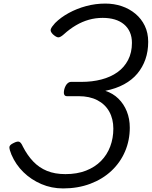

<svg xmlns="http://www.w3.org/2000/svg" viewBox="-20 -1035 849 1074"><path d="M333 19Q268 19 211 -5.5Q154 -30 111 -72Q68 -114 44 -170Q33 -197 32.5 -210.5Q32 -224 56 -235Q77 -246 87.5 -242Q98 -238 108 -215Q133 -166 166 -131.5Q199 -97 243 -79Q287 -61 346 -61Q411 -61 461 -80.5Q511 -100 545 -134.5Q579 -169 596.5 -215.5Q614 -262 614 -315Q614 -370 591 -411Q568 -452 524.5 -474.5Q481 -497 420 -497H354Q343 -497 339 -506.5Q335 -516 340 -537Q346 -557 356 -567Q366 -577 377 -577H436Q496 -577 547.5 -590.5Q599 -604 637 -631Q675 -658 696.5 -699.5Q718 -741 718 -795Q718 -829 706.5 -855Q695 -881 673.5 -899Q652 -917 622 -926Q592 -935 554 -935Q514 -935 477 -924.5Q440 -914 405 -893.5Q370 -873 337 -843Q318 -826 306.5 -826Q295 -826 276 -843Q260 -859 264 -871.5Q268 -884 288 -906Q320 -938 365 -962.5Q410 -987 462 -1001Q514 -1015 569 -1015Q618 -1015 661 -1000.5Q704 -986 737.5 -958Q771 -930 790 -890.5Q809 -851 809 -801Q809 -748 793.5 -703.5Q778 -659 748.5 -623.5Q719 -588 674 -563.5Q629 -539 569 -527Q612 -513 642.5 -483Q673 -453 689.5 -411.5Q706 -370 706 -321Q706 -250 679.5 -188Q653 -126 603.5 -79.5Q554 -33 485 -7Q416 19 333 19Z"/></svg>

Font: Playwrite AU TAS
Style: Regular
Weight: 400
Designer: Veronika Burian, José Scaglione
Foundry: TypeTogether
Version: Version 1.002